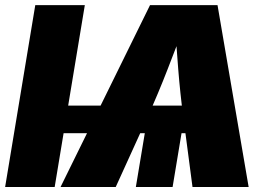

<svg xmlns="http://www.w3.org/2000/svg" viewBox="-20 -748 1078 768"><path d="M319.3 -727.5 198.7 0H0.5L121.1 -727.5ZM715.3 -270.5 670.4 0H523.4L568.4 -270.5ZM222.2 0 580.1 -727.5H850.1L974.6 0H750L712.9 -282.2Q700.7 -374 692.9 -471.4Q685.1 -568.8 679.2 -666H725.6Q688.5 -568.8 650.6 -471.4Q612.8 -374 571.3 -282.2L442.9 0ZM190.9 -215.3 209 -325.7H852.5L834 -215.3Z"/></svg>

Font: Inter 17pt Black
Style: Italic
Weight: 900
Italic angle: -9.3988°
Version: Version 4.001;git-66647c0bb